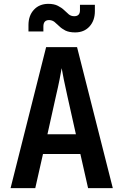

<svg xmlns="http://www.w3.org/2000/svg" viewBox="-20 -974 639 994"><path d="M369.1 -806.2Q338.4 -806.2 318.4 -815.9Q299.3 -825.7 286.6 -838.4Q273.4 -851.1 262.2 -860.4Q250.5 -869.6 234.4 -870.1Q204.6 -870.1 204.6 -836.9V-811H127.4V-844.2Q127.4 -893.1 155.3 -923.3Q183.1 -953.6 229.5 -954.1Q260.3 -954.1 279.8 -943.8Q299.3 -934.1 312.3 -921.4Q325.2 -908.7 336.4 -899.4Q348.1 -890.1 364.3 -890.1Q394 -890.1 394 -920.9V-949.2H471.2V-916Q471.2 -867.2 442.9 -836.4Q415 -806.2 369.1 -806.2ZM34.7 0 218.8 -730H378.9L564 0H436L396 -176.8H202.6L162.6 0ZM225.6 -278.8H373L329.1 -475.1Q317.9 -523.9 310.1 -563.5Q302.2 -603 299.3 -621.1Q296.4 -603 288.6 -563.5Q280.8 -523.9 269.5 -476.1Z"/></svg>

Font: UDEV Gothic 35
Style: Bold
Weight: 700
Version: v2.1.0; ttfautohint (v1.8.4.7-5d5b-dirty) -l 6 -r 45 -G 200 